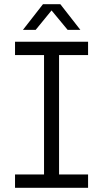

<svg xmlns="http://www.w3.org/2000/svg" viewBox="-20 -900 494 920"><path d="M52 0V-64H191V-636H52V-700H402V-636H263V-64H402V0ZM90 -757 186 -880H269L365 -757H304L227 -850L151 -757Z"/></svg>

Font: MuseoModerno Thin Light
Style: Regular
Weight: 300
Version: Version 1.003